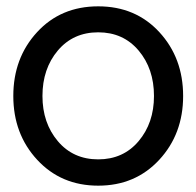

<svg xmlns="http://www.w3.org/2000/svg" viewBox="-20 -579 620 606"><path d="M482.5 -74.5Q407 7 290 7Q173 7 97.5 -74.5Q22 -156 22 -276Q22 -396 97 -477.5Q172 -559 290 -559Q408 -559 483 -477.5Q558 -396 558 -276Q558 -156 482.5 -74.5ZM466 -276Q466 -362 417.5 -419.5Q369 -477 290 -477Q211 -477 162.5 -419.5Q114 -362 114 -276Q114 -191 162.5 -133.5Q211 -76 290 -76Q369 -76 417.5 -133.5Q466 -191 466 -276Z"/></svg>

Font: Oakes Grotesk
Style: Regular
Weight: 400
Designer: Samuel Oakes
Foundry: Samuel Oakes
Version: Version 1.000;PS 001.000;hotconv 1.0.88;makeotf.lib2.5.64775